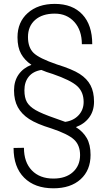

<svg xmlns="http://www.w3.org/2000/svg" viewBox="-20 -741 569 1002"><path d="M470.7 -210.4Q470.7 -162.1 445.6 -128.2Q420.4 -94.2 376 -77.6Q413.1 -54.7 432.9 -20.3Q452.6 14.2 452.6 67.4Q452.6 147.5 400.6 194.6Q348.6 241.7 258.8 241.7Q161.6 241.7 106.2 186.5Q50.8 131.3 50.8 31.2L105 30.3Q105 105.5 146.2 148.2Q187.5 190.9 258.8 190.9Q323.2 190.9 360.6 157Q397.9 123 397.9 68.4Q397.9 16.6 366.2 -12.7Q334.5 -42 248 -70.8Q171.4 -94.2 132.1 -119.9Q92.8 -145.5 73 -181.6Q53.2 -217.8 53.2 -269Q53.2 -317.9 77.1 -352.1Q101.1 -386.2 144 -402.8Q108.9 -426.3 90.1 -460Q71.3 -493.7 71.3 -546.4Q71.3 -625.5 124.8 -673.1Q178.2 -720.7 266.1 -720.7Q357.9 -720.7 409.7 -665.8Q461.4 -610.8 461.4 -510.3H407.2Q407.2 -583 367.9 -626.5Q328.6 -669.9 266.1 -669.9Q200.7 -669.9 163.3 -637Q126 -604 126 -547.9Q126 -493.7 155 -465.1Q184.1 -436.5 276.9 -404.8Q357.4 -379.9 395.8 -355.2Q434.1 -330.6 452.4 -295.9Q470.7 -261.2 470.7 -210.4ZM254.9 -355Q221.7 -364.7 195.8 -376Q152.3 -368.7 129.9 -340.8Q107.4 -313 107.4 -270Q107.4 -231 120.6 -208Q133.8 -185.1 165.8 -166.5Q197.8 -147.9 268.6 -123.5L320.3 -105Q363.8 -111.3 390.1 -139.6Q416.5 -168 416.5 -209Q416.5 -260.7 383.1 -291.5Q349.6 -322.3 254.9 -355Z"/></svg>

Font: TypoPRO Roboto
Style: Regular
Weight: 300
Designer: Google
Version: Version 2.136; 2016